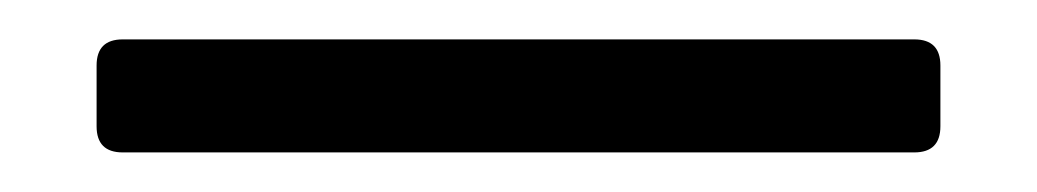

<svg xmlns="http://www.w3.org/2000/svg" viewBox="-20 -77 524 97"><path d="M441.9 0H42Q28.8 0 28.8 -13.2V-43.9Q28.8 -57.1 42 -57.1H441.9Q455.1 -57.1 455.1 -43.9V-13.2Q455.1 0 441.9 0Z"/></svg>

Font: Barlow
Style: Regular
Weight: 400
Designer: Jeremy Tribby
Foundry: Jeremy Tribby
Version: Version 1.101